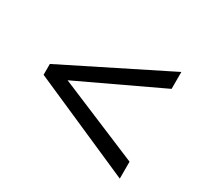

<svg xmlns="http://www.w3.org/2000/svg" viewBox="-112 -745 796 767"><g transform="rotate(30 286.0 -362.0)"><path d="M521 -116V-194L144 -352L521 -530V-608L50 -373V-323Z"/></g></svg>

Font: Noto Sans Osage
Style: Regular
Weight: 400
Designer: Monotype Design Team
Foundry: Monotype Imaging Inc.
Version: Version 2.002